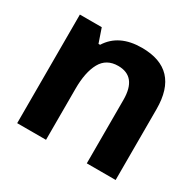

<svg xmlns="http://www.w3.org/2000/svg" viewBox="-126 -696 852 836"><g transform="rotate(30 300.0 -278.0)"><path d="M200 0V-257Q200 -340 226.5 -388Q253 -436 312 -436Q405 -436 405 -319V0H550V-356Q550 -556 362 -556Q247 -556 197 -476H189L165 -546H55V0Z"/></g></svg>

Font: Noto Sans Mono UI
Style: Bold
Weight: 700
Designer: Monotype Design team
Foundry: Monotype Imaging Inc.
Version: 1.000